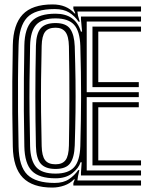

<svg xmlns="http://www.w3.org/2000/svg" viewBox="-20 -829 672 858"><path d="M213.5 9.2Q125.5 9.2 82.2 -35Q39 -79.2 37.2 -174Q35.8 -252.2 35.1 -322.1Q34.5 -392 35 -465.2Q35.5 -538.5 37.2 -626.8Q39 -719 81.2 -764.1Q123.5 -809.2 214.8 -809.2Q277.8 -809.2 313 -769.2H316.8L307.8 -789.8V-800H610.2V-777.5H326L328.5 -759.2L336.5 -732H331.2Q313.2 -758.2 288.5 -773.4Q263.8 -788.5 225 -788.5Q136.2 -788.5 100.6 -750Q65 -711.5 63 -626Q61 -547 60.5 -475.1Q60 -403.2 60.6 -330.2Q61.2 -257.2 63 -174.8Q64.8 -84.5 102.6 -48Q140.5 -11.5 224.2 -11.5Q263.2 -11.5 288.1 -28.2Q313 -45 329.5 -69H334.8L328.5 -40.8L326 -22.5H610.2V0H307.8V-10.8L314.2 -27.5H310.5Q293.2 -9 267 0.1Q240.8 9.2 213.5 9.2ZM228.2 -32.2Q154.8 -32.2 122.5 -65.2Q90.2 -98.2 88.8 -174.8Q87 -259.5 86.6 -333.2Q86.2 -407 86.8 -478.1Q87.2 -549.2 88.8 -626Q90.2 -702 122.5 -734.9Q154.8 -767.8 228.2 -767.8Q317.2 -767.8 341.5 -687.8H346.8L341.8 -742.8V-755H610.2V-732.8H367.5V-417H600.2V-394.8H367.5V-67.2H610.2V-45H341.8V-57.2L345 -103.8H339.8Q332.2 -78.2 303.5 -55.2Q274.8 -32.2 228.2 -32.2ZM228.2 -53.2Q285 -53.2 310.9 -81.4Q336.8 -109.5 339 -176.5Q342.2 -292.2 342.4 -397.6Q342.5 -503 339 -623.5Q336.8 -690.2 311 -718.5Q285.2 -746.8 228.2 -746.8Q168 -746.8 142 -718.4Q116 -690 114.5 -625Q112.5 -536.5 111.9 -465.1Q111.2 -393.8 112 -325.1Q112.8 -256.5 114.5 -175.8Q116 -111.8 141.4 -82.5Q166.8 -53.2 228.2 -53.2ZM228.2 -74Q182.8 -74 162.2 -97.4Q141.8 -120.8 140.5 -175.8Q138 -292 138 -399.4Q138 -506.8 140.5 -625Q141.8 -679.5 162.2 -702.8Q182.8 -726 228.2 -726Q275.2 -726 293.6 -699.9Q312 -673.8 314 -621.8Q316.5 -541.8 317.4 -470.2Q318.2 -398.8 317.4 -327.9Q316.5 -257 314 -178.8Q312 -124.8 293.5 -99.4Q275 -74 228.2 -74ZM393.2 -439.5V-710.2H610.2V-687.8H419.2V-462H600.2V-439.5ZM228.2 -94.8Q258.8 -94.8 272.9 -113.4Q287 -132 288 -179Q289.8 -275.5 290.1 -384.4Q290.5 -493.2 288 -621.8Q287 -667.5 272.2 -686.4Q257.5 -705.2 228.2 -705.2Q195.5 -705.2 181.4 -686.6Q167.2 -668 166.2 -624.2Q164.2 -544.5 163.5 -472.6Q162.8 -400.8 163.5 -328.8Q164.2 -256.8 166.2 -176.5Q167.2 -132.2 181.4 -113.5Q195.5 -94.8 228.2 -94.8ZM393.2 -89.8V-372.2H600.2V-349.8H419.2V-112.2H610.2V-89.8Z"/></svg>

Font: Big Shoulders Inline Display ExtraBold
Style: Regular
Weight: 800
Designer: Patric King
Foundry: XO Type Co
Version: Version 1.000